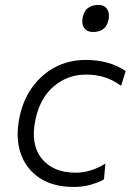

<svg xmlns="http://www.w3.org/2000/svg" viewBox="-20 -750 537 780"><path d="M279.5 9.5Q196 9.5 140.8 -27Q85.5 -63.5 63.8 -127.8Q42 -192 59.5 -275Q73.5 -343.5 111 -395.5Q148.5 -447.5 204 -477Q259.5 -506.5 328.5 -506.5Q423.5 -506.5 490.5 -461.5L472 -401.5Q436.5 -427 402.2 -437Q368 -447 329.5 -447Q255.5 -447 199.5 -400.2Q143.5 -353.5 124.5 -266.5Q102.5 -165 148.8 -106.8Q195 -48.5 287.5 -48.5Q320 -48.5 350.8 -58.5Q381.5 -68.5 408 -85.5L402.5 -21.5Q382.5 -9.5 350 0Q317.5 9.5 279.5 9.5ZM357.5 -620Q334 -620 322.2 -636.2Q310.5 -652.5 316 -680Q322 -707.5 339.2 -718.8Q356.5 -730 380 -730Q403.5 -730 415 -713.2Q426.5 -696.5 421 -670Q415 -642.5 398.2 -631.2Q381.5 -620 357.5 -620Z"/></svg>

Font: Commissioner Light
Style: Italic
Weight: 300
Italic angle: -12°
Designer: Kostas Bartsokas
Foundry: Kostas Bartsokas
Version: Version 1.000; ttfautohint (v1.8.3)